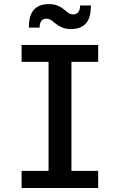

<svg xmlns="http://www.w3.org/2000/svg" viewBox="-20 -934 595 954"><path d="M87.4 -85H221.2V-626.5H87.4V-710.9H467.8V-626.5H335V-85H467.8V0H87.4ZM334 -789.6Q306.6 -789.6 288.8 -797.4Q271 -805.2 258.3 -815.4Q245.6 -825.7 234.6 -833.5Q223.6 -841.3 210 -841.3Q195.3 -841.3 186 -830.6Q176.8 -819.8 176.8 -796.9H123.5Q123.5 -859.9 149.4 -886.7Q175.3 -913.6 221.2 -913.6Q248.5 -913.6 266.4 -906Q284.2 -898.4 296.6 -888.2Q309.1 -877.9 319.6 -870.1Q330.1 -862.3 343.8 -862.3Q358.4 -862.3 368.2 -873Q377.9 -883.8 377.9 -906.7H431.6Q431.6 -843.3 405.8 -816.4Q379.9 -789.6 334 -789.6Z"/></svg>

Font: Monda Medium
Style: Regular
Weight: 500
Designer: Vernon Adams
Foundry: Vernon Adams
Version: Version 2.200